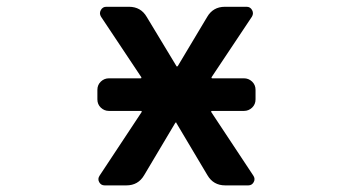

<svg xmlns="http://www.w3.org/2000/svg" viewBox="-20 -568 1040 569"><path d="M647.5 -18.6Q612.3 -18.6 594.7 -48.8L502.9 -203.1Q502.9 -205.1 501.5 -205.1Q500 -205.1 499 -203.1L407.2 -48.8Q389.6 -18.6 354.5 -18.6H290Q279.3 -18.6 273.9 -28.3Q268.6 -38.1 275.4 -47.9L399.4 -235.4Q401.4 -239.3 397.5 -239.3H302.7Q289.1 -239.3 278.8 -249Q268.6 -258.8 268.6 -273.4V-301.8Q268.6 -316.4 278.8 -326.2Q289.1 -335.9 302.7 -335.9H396.5Q400.4 -335.9 398.4 -339.8L279.3 -518.6Q273.4 -528.3 278.8 -538.1Q284.2 -547.9 294.9 -547.9H362.3Q397.5 -547.9 415 -517.6L502.9 -372.1Q502.9 -371.1 504.4 -371.1Q505.9 -371.1 506.8 -372.1L593.8 -517.6Q611.3 -547.9 646.5 -547.9H710.9Q721.7 -547.9 727.1 -538.1Q732.4 -528.3 726.6 -518.6L607.4 -339.8Q605.5 -335.9 609.4 -335.9H703.1Q716.8 -335.9 727.1 -326.2Q737.3 -316.4 737.3 -301.8V-273.4Q737.3 -258.8 727.1 -249Q716.8 -239.3 703.1 -239.3H608.4Q604.5 -239.3 606.4 -235.4L730.5 -47.9Q737.3 -38.1 731.9 -28.3Q726.6 -18.6 715.8 -18.6Z"/></svg>

Font: Rounded-L Mgen+ 1m medium
Style: Regular
Weight: 500
Designer: [Source Han Sans]
Ryoko NISHIZUKA  (kana & ideographs); Paul D. Hunt (Latin, Greek & Cyrillic); Wenlong ZHANG  (bopomofo
Version: Version 1.059.20150602